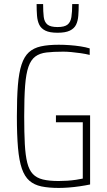

<svg xmlns="http://www.w3.org/2000/svg" viewBox="-20 -916 528 944"><path d="M269 8Q219 8 183.5 0.5Q148 -7 124.5 -27.5Q101 -48 87.5 -87Q74 -126 68.5 -189Q63 -252 63 -344Q63 -435 68 -497Q73 -559 86 -598.5Q99 -638 122 -659Q145 -680 181 -688Q217 -696 269 -696Q295 -696 322.5 -694Q350 -692 376 -688Q402 -684 421 -678V-646Q401 -651 377 -654.5Q353 -658 330.5 -660Q308 -662 291 -662Q242 -662 208.5 -658Q175 -654 153.5 -638Q132 -622 120 -588Q108 -554 103.5 -495Q99 -436 99 -344Q99 -264 102 -208Q105 -152 114 -116Q123 -80 141.5 -60.5Q160 -41 191 -33.5Q222 -26 268 -26Q289 -26 311 -27.5Q333 -29 353.5 -32Q374 -35 387 -38V-315H255V-349H423V-9Q399 -4 371.5 0Q344 4 317.5 6Q291 8 269 8ZM263 -755Q224 -755 203 -765.5Q182 -776 173 -794.5Q164 -813 162 -839Q160 -865 160 -896H192Q192 -858 195 -833Q198 -808 213 -795.5Q228 -783 263 -783Q297 -783 312 -795Q327 -807 331 -832Q335 -857 335 -896H367Q367 -865 365 -839Q363 -813 354 -794.5Q345 -776 323.5 -765.5Q302 -755 263 -755Z"/></svg>

Font: Saira Condensed Thin
Style: Regular
Weight: 250
Width: 3
Designer: Hector Gatti with collaboration of the Omnibus-Type team
Foundry: Omnibus-Type
Version: Version 1.101